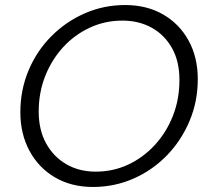

<svg xmlns="http://www.w3.org/2000/svg" viewBox="-20 -732 832 764"><path d="M350 12Q264 12 199 -26Q134 -64 97.5 -131.5Q61 -199 61 -285Q61 -374 93.5 -451.5Q126 -529 184 -587.5Q242 -646 317.5 -679Q393 -712 478 -712Q564 -712 629 -674.5Q694 -637 730.5 -570.5Q767 -504 767 -417Q767 -328 734 -250Q701 -172 643.5 -113Q586 -54 510.5 -21Q435 12 350 12ZM361 -49Q430 -49 490 -77Q550 -105 596 -155Q642 -205 668 -271Q694 -337 694 -414Q694 -488 664.5 -540.5Q635 -593 584 -621.5Q533 -650 467 -650Q398 -650 337.5 -622Q277 -594 231.5 -544.5Q186 -495 160 -429.5Q134 -364 134 -288Q134 -215 163.5 -161.5Q193 -108 244 -78.5Q295 -49 361 -49Z"/></svg>

Font: DM Sans 24pt Light
Style: Italic
Weight: 300
Italic angle: -10°
Designer: Colophon Foundry, Jonny Pinhorn
Foundry: Colophon Foundry
Version: Version 4.004;gftools[0.9.30]